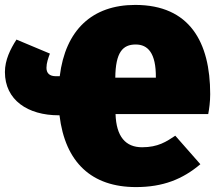

<svg xmlns="http://www.w3.org/2000/svg" viewBox="-32 -739 877 781"><path d="M823 -356C823 -567 740 -719 518 -719C343 -719 234 -617 211 -429H195C170 -429 157 -441 157 -463C157 -483 164 -502 171 -521L35 -578C10 -539 -12 -495 -12 -446C-12 -332 81 -270 207 -270H210C233 -78 341 22 521 22C631 22 711 -10 783 -71L681 -187C645 -163 611 -140 546 -140C479 -140 441 -183 438 -275H815C819 -296 823 -325 823 -356ZM602 -423H437C438 -526 467 -558 520 -558C569 -558 603 -524 602 -423Z"/></svg>

Font: Fira Sans Ultra
Style: Regular
Weight: 950
Designer: Carrois Corporate & Edenspiekermann AG
Foundry: Carrois Corporate GbR & Edenspiekermann AG
Version: Version 4.203;PS 004.203;hotconv 1.0.88;makeotf.lib2.5.64775